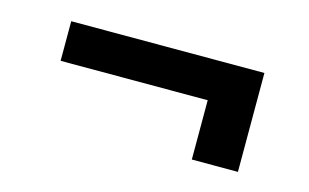

<svg xmlns="http://www.w3.org/2000/svg" viewBox="-42 -484 630 391"><g transform="rotate(15 273.0 -288.0)"><path d="M476.6 -308.1H69.3V-391.6H476.6ZM476.6 -183.1H379.4V-355H476.6Z"/></g></svg>

Font: Heebo Medium
Style: Regular
Weight: 500
Designer: Oded Ezer
Foundry: Ezer Type House
Version: Version 3.100